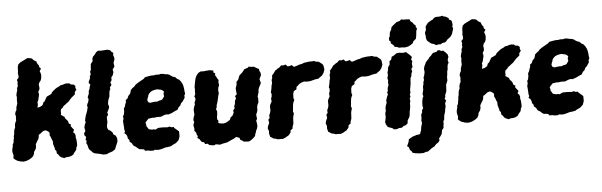

<svg xmlns="http://www.w3.org/2000/svg" viewBox="-55 -952 4263 1359"><g transform="rotate(-5 2076.0 -272.5)"><path d="M79.6 19.2 54.2 15.2 48 12.4 35 8.8 19.8 -1.2 9.2 -11.4 12.2 -31.4 8 -46.4 5.8 -61.8 7.4 -77.2 12 -93.8 13.2 -109.6 19.8 -119.6 21.2 -133.4 25.6 -155.6 25.2 -165.4 29.8 -182.4 31 -199 33.8 -212.2 40.6 -228 40.4 -243 44.2 -260.2 51.4 -272.8 51.8 -285 52.8 -307.4 48.6 -321 53 -336.8 61.2 -351.4 60.6 -363.8 65.2 -379.8 70.4 -395 69.6 -411.8 70 -427.4 71.8 -438.2 68.8 -453.8 73.4 -472.8 78.4 -489.4 77.8 -502.4 85.6 -518.4 83.8 -533.4 86.6 -544.8 82 -560.8 95.4 -576.2 95.8 -589.6 93.2 -607.4 95.2 -620.8 96.2 -650.4 101.2 -669 114.6 -681 130 -689.2 146.8 -697.2 163.6 -706 171 -708.6 190 -706.2 201.4 -702.4 211.6 -690.8 219.6 -686 232.6 -678 232.2 -670.8 240 -657.4 247 -649 247.6 -638.2 259.2 -625.4 248 -609.8 253.4 -595.2 256.6 -580.6 254.2 -556 249.2 -542.4 238.4 -529 233 -513.6 236 -497.6 235.6 -482 224.8 -462 228.6 -453.6 228.4 -438.6 224 -421.4 220.4 -405.2 213 -390.8 215.2 -378.2 212.8 -365.2 209.8 -352.6 228.2 -356.6 243.4 -364.8 250 -372 254.2 -385 265.6 -394.6 274.2 -411.4 283 -425.4 296.2 -431.2 316.2 -441.2 322.8 -453.6 337.8 -466.4 350.6 -476.4 362 -483.2 373.4 -487.6 386.2 -496.6 401.2 -498.8 417 -504 430.4 -506.2 443 -504.6 449 -505.2 460 -495.8 478.6 -493.4 490.4 -483.4 489.4 -468.8 495.6 -456.4 482.6 -439.4V-424.8L471.8 -415L458.2 -404.2L442.2 -387L435.2 -378.2L419 -366.2L408.6 -357.6L394.8 -348L388.2 -337.4L375 -327.2L372.4 -314.6L372.8 -297.8L370.8 -287.8L384.4 -278.2L394.8 -271.6L399.8 -258.4L408.4 -249.8L416.4 -239.8L421.6 -221.8L436.2 -213L432.4 -202.8L445.2 -185.4L454.2 -174.8L446.4 -157L457.6 -147.2L462.4 -130.4L461 -119.8L465 -104.4L466.2 -88.2L467 -72.2L466.4 -60L459.8 -47.6L456.8 -31L443 -14.2L432.4 1.2L418.6 8.6L405 12.6L378.8 14.8L369.2 19.8L349.4 12.2L337.2 4L328 -9.6L318.6 -18.6L316.8 -36L306 -48.6L308.2 -52.4L302.2 -71.8L298 -86.8L297.6 -108L291 -121.4L285.8 -137.2L278.8 -150.4L280.2 -167.6L274.4 -175.6L261.6 -184.6L253.4 -187.8L238 -185.2L225.4 -176.6L215 -167.8L202 -160.4L201.4 -147L196.8 -131L187.2 -116.6L175.6 -95.2L176.2 -78.6L171.6 -61.4L165.4 -52.6L158.4 -42.6L157.4 -30L148.6 -12.2L135.2 -1.2L116.6 9.2L100.6 15.4Z M641 18 633.4 14.4 607 8.6 581.8 3.2 569.2 -6 561.6 -15.2 551.2 -24 544.8 -36.6 539 -60.2 532.2 -72.8 536.4 -88.6 529.4 -96 535.2 -116.4 525 -127.6 522.6 -143 533.6 -158 528.4 -183.6 533.6 -203.8 541 -220 537.6 -234 546.2 -268 552.2 -282.8 558 -299.6 564.6 -326 560.4 -336.4 565.6 -351 571.6 -363 576 -382.4 570.2 -393.8 581 -420.8 581.8 -439 588.4 -452.2 590.6 -464.6 597.2 -483.2 586.2 -495.4 589.4 -509.4 598 -524.6 598.8 -543.2 606.2 -553 603.4 -574 610.6 -588.6 610.4 -601.2 613 -627.2 627.6 -647 627.4 -662.4 632.4 -677.8 646 -691 657.6 -707.4 672.4 -717.2 692.2 -715.4 724.6 -717.6 736.8 -718.6 757.2 -713.4 767.6 -699.8 778 -693.6 776.4 -673 781.8 -662 782.6 -644.8 774.2 -622.2 778.2 -596 763.6 -574.8 767.8 -557.2 760.4 -534 749.2 -520.6 750 -501.6 739.6 -485.4 746 -467.2 733.4 -451.6 735 -437.8 729.2 -428.4 726.4 -413.2 724.4 -387.4 715.6 -366.4 711.4 -347.6 710 -333.8 715 -319.8 714.8 -308 705.2 -287 699.4 -275.4 703.8 -258.4 693.2 -245 693.8 -223.8 694.6 -207.6 690.6 -192 688.4 -174.8 691.2 -162.6 696.2 -153.2 707 -147.6 714.6 -141.8 726.6 -128.6 727.6 -118.6 743.6 -108.2 751 -94.2 753.4 -84.4V-64.4L742 -37.4L731.2 -10.8L711.2 2.2L682.8 11.4L671.2 18.2Z M977.8 21 967.2 17.6 943 17.4 935.8 7.2 922.2 4.4 904.2 3.2 889.8 -7 878.4 -17.6 870.8 -20.6 860.6 -30 854 -43.8 839.2 -55.4 837.6 -69 828.4 -79.6 826.4 -93.2 820.6 -107.6 806.8 -119.4 812.8 -131.6 808.8 -144 808.2 -164.2 806.4 -186.6 804.8 -203 810.2 -224.4 807.4 -238.6 814.6 -250.2 819.2 -272.8 818.6 -292 828 -308.8 830.4 -319.6 838 -339.2 836.6 -351 851.4 -363.4 858 -380 872 -394.6 876.8 -408.8 879.2 -420.2 891.8 -432 907.6 -443.6 914.2 -452.8 927.8 -462.4 943.2 -471.8 964.2 -483.6 978.2 -491.4 986 -500.6 1003.8 -504.6 1030.4 -509 1051.8 -509.4 1066.8 -512.2 1088.4 -511.2 1095.2 -514.6H1110.8L1135.6 -509.2L1149.8 -507.8L1162.2 -502.4L1172 -495.2L1182.4 -488.4L1200.8 -482.4L1212.6 -470L1226.6 -462.6L1238.2 -448.6L1242.8 -439.8L1249.4 -427.6L1253.4 -409.4L1256.2 -393.6L1256.4 -383.4L1259.8 -359.2L1253.2 -349.2L1254.2 -332.4L1247.2 -321.8L1238.4 -308.2L1224.8 -294.6L1219 -280.6L1205.6 -268.6L1195.8 -251.4L1178.6 -244.4L1154.2 -232.4L1128 -223.4L1117.6 -226.2L1098.2 -222.4L1077 -213L1061.6 -212.6L1046.4 -213L1027.6 -210L1014.6 -210.8L986 -206.8L975 -195.4L962.4 -181L966.2 -168.6L966.4 -155.6L972.2 -147.6L978.6 -136.4L985.4 -131.2L1005.4 -127L1013.2 -128.6L1030.6 -125.4L1038.2 -130.6L1049.8 -135.8L1078.4 -136.6L1104 -135.2L1112 -134L1129.6 -138L1144.4 -131.8L1159.2 -132.8L1162 -125.4L1181 -109.6L1193.8 -98.4L1194.2 -84.2V-62.4L1185 -36.6L1177.4 -29.8L1164.4 -17.8L1141.4 -7.4L1127.8 1.2L1105.4 5L1087.6 6.8L1072 11.8L1048.8 17.8L1032.8 19.2L1009.8 16.2L1004.4 21.2ZM1005.8 -318.4H1014.2L1026.6 -320.8L1033.4 -320.6L1041.8 -322.6L1057.4 -321.6L1068 -325.4L1077 -328.6L1088.2 -330L1097.4 -336.4L1102.8 -344.2L1110.2 -355.2L1107.4 -371.4L1109 -379.2L1112.6 -386.4L1107.2 -393.6L1099 -399.8L1090.2 -403.4L1081.6 -404.8L1070.4 -407.8L1058 -408L1041 -404.6L1033.2 -402.2L1020 -396.2L1013 -390L1006.4 -383.6L1000 -374L997 -361.2L992.8 -352.4L989 -339.2L990.8 -331.4L996 -322.4Z M1432.8 21.6 1412.4 19.4 1397.4 15.4 1388.8 6.4 1369.8 7.4 1364.2 -5.8 1348.6 -9.4 1339 -21.4 1334 -30 1318.4 -41 1323.6 -53 1315.4 -66.4 1314.6 -77.4 1302 -93.6 1303.6 -110.4 1300 -122.4 1299.6 -138.6 1306.6 -153 1301.8 -169.4 1305.8 -189.4 1312.4 -205.4 1311.8 -218.4 1310 -240 1315.8 -264 1322 -276.6 1320.8 -291.2 1328.4 -308.4 1329.4 -322.6 1323 -333.8 1331.2 -352.4 1330.2 -367 1331.8 -386.2 1330.4 -398.8 1333 -415 1338 -442 1343.2 -463.4 1349.8 -478 1357.6 -489.4 1366.8 -499.2 1381.8 -507.4 1407.8 -507 1423 -509.4 1434.4 -509.8 1445.6 -511 1473.4 -506 1471.8 -492 1484.2 -486.8 1482.6 -471.8 1490.8 -459 1495 -449 1504.6 -435.8 1501.6 -424.6 1503 -411.2 1504.4 -398.2 1497.2 -381.8 1495.2 -362.6 1497.8 -342.4 1493.4 -329.6 1490.2 -314.4 1486 -296 1481.8 -279.6 1475 -259 1474.2 -244.8 1468.2 -233.2 1474.8 -214.6 1473.4 -194.8 1470 -175.6 1470.2 -159.6 1478.6 -148 1474.8 -136 1486.2 -129.4 1512.6 -126.4 1533.6 -132.4 1553.4 -144.2 1559.8 -149.2 1565.6 -164.6 1580.8 -176.4 1591 -198.6 1587.8 -211.2 1600.4 -227.6 1597.8 -240.6 1605 -258 1606.4 -277.4 1615.6 -296.2 1610.4 -312.8 1624 -324.4 1621.6 -339.4 1620.4 -354.8 1620 -368.6 1628.2 -390.8 1629.2 -412.4 1643 -426.4 1646.4 -436 1653 -453.6 1664.8 -465.4 1674.8 -473.6 1684.6 -485.8 1693 -496.8 1716.2 -503.8 1725.6 -512.2 1742.4 -508.4 1759.6 -508.6 1770 -502.8 1783.6 -495 1795.8 -488.6 1797.4 -474.6 1803.8 -464.4 1806.6 -445.2 1793.2 -417.2 1797.8 -399.4 1800.4 -388.6 1791.4 -370.4 1784.2 -356.8 1779.6 -342 1778.6 -324.6 1775 -314.6 1769.2 -294 1772 -284 1771.8 -265.2 1771.4 -253 1763.2 -238 1759 -217.8 1759.8 -200.8 1754.4 -183 1748.2 -170.4 1749.6 -152.6 1751.6 -138.6 1744.4 -126.6 1748 -107 1749.6 -86.4 1744.6 -68.8 1738.6 -58.2 1735.8 -47.2 1729.6 -31.8 1727.2 -19.8 1715.8 -7.2 1700.2 5 1686.2 14.2 1675 16 1641.4 13.6 1639.6 8.6 1621 -0.4 1616.2 -15.4 1593 -24 1575.4 -12.8 1557.2 -5.2 1540.2 2.6 1528 8.4 1515.4 11.2 1493 15.2 1475.2 20.8 1445.2 15.4Z M1884.8 18.4 1870.4 13 1856.4 10.8 1848 5.2 1832.8 -4.4 1826.8 -29.2 1828.2 -44.8 1820.8 -63.4 1824 -79.2 1834.6 -102.6 1830.6 -125.4 1840.8 -136.6 1839.6 -156.2 1846.8 -172.4 1851 -188 1850.4 -218.6 1853.8 -231.6 1865 -251.8 1862.8 -273.6 1868.2 -286.4 1869.6 -306 1865 -315.6 1871.8 -344.2 1874.2 -363.6 1879.6 -380.6 1878.2 -403.2 1883.6 -417.4 1883.8 -434.4 1897 -449.6 1909.4 -468 1917.4 -472.4 1929.2 -481.4 1938.6 -485.6 1955 -501 1970 -499 1985.6 -504 2000 -489.2 2019.2 -492.6 2028 -496.4 2043.8 -482.2 2064.2 -488.2 2086.4 -495.8 2101.8 -498.4 2118.8 -505.4 2128 -506 2147.4 -509.4 2182.8 -510.8H2192.2L2199 -506L2222.6 -502.8L2231.4 -495.4L2245.8 -484.6L2253.2 -472.6L2254.4 -461L2257 -444.6L2248 -421L2236.2 -404L2219 -392L2209.4 -384.2L2186.4 -381.2L2164.4 -375.4L2149.6 -371.6L2129.8 -370.4L2114 -371.4L2106.2 -373L2087.4 -367.2L2071.2 -358.6L2059.6 -347.6L2049.4 -339.2L2047.6 -322.8L2028.2 -311.4L2022 -293.6L2020.8 -261.4L2026 -249.4L2017.6 -231.4L2014.8 -219.4L2012.2 -198.4L2011.6 -187L2009 -169.4L2014.6 -153.4L2010.8 -141L2007.2 -126.4L2006 -107L2004.8 -82.2L1997 -59.8L1996.2 -47.8L1980.8 -36.8L1979.2 -21.2L1964 -2.6L1950.6 4.8L1940.8 11L1920.2 19.4L1913.6 18.4Z M2296.8 18.4 2282.4 13 2268.4 10.8 2260 5.2 2244.8 -4.4 2238.8 -29.2 2240.2 -44.8 2232.8 -63.4 2236 -79.2 2246.6 -102.6 2242.6 -125.4 2252.8 -136.6 2251.6 -156.2 2258.8 -172.4 2263 -188 2262.4 -218.6 2265.8 -231.6 2277 -251.8 2274.8 -273.6 2280.2 -286.4 2281.6 -306 2277 -315.6 2283.8 -344.2 2286.2 -363.6 2291.6 -380.6 2290.2 -403.2 2295.6 -417.4 2295.8 -434.4 2309 -449.6 2321.4 -468 2329.4 -472.4 2341.2 -481.4 2350.6 -485.6 2367 -501 2382 -499 2397.6 -504 2412 -489.2 2431.2 -492.6 2440 -496.4 2455.8 -482.2 2476.2 -488.2 2498.4 -495.8 2513.8 -498.4 2530.8 -505.4 2540 -506 2559.4 -509.4 2594.8 -510.8H2604.2L2611 -506L2634.6 -502.8L2643.4 -495.4L2657.8 -484.6L2665.2 -472.6L2666.4 -461L2669 -444.6L2660 -421L2648.2 -404L2631 -392L2621.4 -384.2L2598.4 -381.2L2576.4 -375.4L2561.6 -371.6L2541.8 -370.4L2526 -371.4L2518.2 -373L2499.4 -367.2L2483.2 -358.6L2471.6 -347.6L2461.4 -339.2L2459.6 -322.8L2440.2 -311.4L2434 -293.6L2432.8 -261.4L2438 -249.4L2429.6 -231.4L2426.8 -219.4L2424.2 -198.4L2423.6 -187L2421 -169.4L2426.6 -153.4L2422.8 -141L2419.2 -126.4L2418 -107L2416.8 -82.2L2409 -59.8L2408.2 -47.8L2392.8 -36.8L2391.2 -21.2L2376 -2.6L2362.6 4.8L2352.8 11L2332.2 19.4L2325.6 18.4Z M2729.8 20.4 2711 20 2699.8 10.4 2669.4 0 2663.6 -7.8 2656 -21.6 2652.2 -38.2 2656.2 -50 2660 -75.6 2658.6 -96.2 2664.8 -117.2 2663.6 -132.4 2667.2 -151.4 2675.2 -171.2 2673.6 -189.2 2683.2 -217.6 2689.8 -230.6 2684.8 -242.6 2691 -256.4 2691.4 -273.8 2699.8 -298.8 2697.2 -310 2699.8 -330.2 2695.4 -344.2 2701.4 -366 2700 -386.2 2704.4 -398.8 2707.6 -422.2 2719.6 -439.2 2721 -463.8 2733.2 -472.4 2739.6 -494 2751.6 -498.4 2774 -514.2 2792.2 -517.4 2821.4 -513.8 2843.6 -517.6 2853.2 -507.8 2868.4 -494.8 2882 -479 2874.2 -463.2 2882 -447.4 2877.2 -434 2879.8 -408 2869.8 -395.4 2874.8 -376.6 2868.6 -364.6 2865.6 -344.4 2858.8 -331.4 2856.8 -306.2 2855.6 -289.8 2852.8 -273.6 2850 -258 2848.4 -247.4 2849.4 -228.6 2843 -213.2 2847.6 -202.8 2840.6 -186.8 2843.4 -167.2 2839 -155.4 2839.4 -136 2836 -110.4 2832.6 -97.6 2830 -70.8 2826.6 -57.8 2812.6 -34.8 2810.2 -13.4 2794.8 -1.2 2780 2.4 2767.6 13.2 2749.2 13.8ZM2793.8 -552.8 2784.6 -558.8 2766.8 -561 2759 -574 2741.2 -588.8 2741.8 -601 2731.6 -608.8 2730.8 -627.4 2737.4 -636.2 2741.6 -668.2 2751.4 -683.2 2756.6 -703.2 2775.4 -719.4 2794.6 -734.4 2817.8 -741 2829 -751.4 2842 -747.8H2866L2888.8 -746L2893.2 -732.4L2908.8 -719.8L2915.8 -708.2L2927 -700.8L2927.4 -688L2935.4 -676.8L2928.6 -660.4L2925.2 -627.2L2920.8 -605.2L2900.2 -587.6L2897.2 -577L2880.4 -564.6L2861.4 -555L2836.8 -550.8L2821.2 -552.8Z M2891.8 68.6 2895.8 55.6 2901.4 42.2 2903.2 24.2 2908.2 7.4 2912.2 -8.4 2909 -23.6 2911.6 -44.4V-67.2L2920 -83.4L2919.6 -96.6L2929.6 -112L2926 -127.8V-141L2927.2 -159.6L2932.8 -185.2L2938.4 -194.6L2933.8 -209.6L2937 -225.6L2941.2 -239V-264.6L2946.4 -280.2L2946.6 -293L2953 -310.6L2950.6 -325.4L2957.6 -344.4L2961.8 -364.8L2959.2 -388.2L2964.2 -406.4L2971.4 -421L2975.6 -430.8L2985 -443.4L2997.8 -455.2L3004.4 -466.2L3016.6 -476.8L3025.4 -487.2L3032.2 -494.6L3059.4 -500.8L3066 -509.8L3081 -510.2L3091.8 -503.2L3104.4 -505.4L3121.6 -490.8L3135.6 -474.4L3139 -457.8L3131.8 -436.6L3136.6 -415.8L3128.8 -401.6L3126.8 -385.2L3125.6 -366.8L3121.8 -357.8L3119.4 -328L3116.8 -317L3117.4 -291.6L3111.2 -275.6L3105.8 -263L3104.6 -240.6L3103.8 -223.6L3101.8 -211.8L3092.8 -191.4V-178L3086.6 -163.6L3096.2 -151.4L3087.2 -132.6L3088.8 -109.6L3085.2 -96.2L3081.6 -72.4L3074.4 -50.6L3072.4 -37.2L3070.4 -16.8L3063.8 -6.6L3064.2 8.4L3061.6 27.6L3061.2 40.2L3049.4 54.4L3044.2 81.8L3037.2 92.8L3022.4 112.8L3025.6 124.2L3015.6 139L2998 150.6L2986.8 164.2L2965.4 176L2943.6 192.4L2935.2 197.8L2922.4 198.6L2903.6 205.2L2870 205L2865.4 203.8L2844.8 201.4L2826.8 196.4L2821.4 184.8L2811 175.8L2802.8 153.2L2792 146.6L2800.6 130.6L2807.2 112L2809.4 99L2822.6 91.4L2836.6 83L2856 77L2868.4 72.6L2874.2 73.4ZM3059.8 -547.8 3045.2 -556.8 3028.2 -561.6 3016 -570 2997.8 -586 2992 -603.8 2992.2 -616 2988.2 -640.6 2997.6 -663.6 2996.6 -684.4 3004.2 -696.2 3016.4 -711.2 3039 -725 3050.6 -729.6 3061.2 -741 3073.6 -746.4 3102 -747.4 3122.4 -751.4 3128 -746 3143.4 -743 3164.8 -730.8 3165.2 -720.8 3181.4 -713 3185.8 -702.8 3188.8 -679 3184.6 -670.4 3189.8 -655 3183.4 -632.6 3177.6 -615 3165.6 -597.8 3140.8 -579 3135.6 -571.4 3125 -562.2 3106.2 -559.2 3088.6 -550 3081 -552.4Z M3237.6 19.2 3212.2 15.2 3206 12.4 3193 8.8 3177.8 -1.2 3167.2 -11.4 3170.2 -31.4 3166 -46.4 3163.8 -61.8 3165.4 -77.2 3170 -93.8 3171.2 -109.6 3177.8 -119.6 3179.2 -133.4 3183.6 -155.6 3183.2 -165.4 3187.8 -182.4 3189 -199 3191.8 -212.2 3198.6 -228 3198.4 -243 3202.2 -260.2 3209.4 -272.8 3209.8 -285 3210.8 -307.4 3206.6 -321 3211 -336.8 3219.2 -351.4 3218.6 -363.8 3223.2 -379.8 3228.4 -395 3227.6 -411.8 3228 -427.4 3229.8 -438.2 3226.8 -453.8 3231.4 -472.8 3236.4 -489.4 3235.8 -502.4 3243.6 -518.4 3241.8 -533.4 3244.6 -544.8 3240 -560.8 3253.4 -576.2 3253.8 -589.6 3251.2 -607.4 3253.2 -620.8 3254.2 -650.4 3259.2 -669 3272.6 -681 3288 -689.2 3304.8 -697.2 3321.6 -706 3329 -708.6 3348 -706.2 3359.4 -702.4 3369.6 -690.8 3377.6 -686 3390.6 -678 3390.2 -670.8 3398 -657.4 3405 -649 3405.6 -638.2 3417.2 -625.4 3406 -609.8 3411.4 -595.2 3414.6 -580.6 3412.2 -556 3407.2 -542.4 3396.4 -529 3391 -513.6 3394 -497.6 3393.6 -482 3382.8 -462 3386.6 -453.6 3386.4 -438.6 3382 -421.4 3378.4 -405.2 3371 -390.8 3373.2 -378.2 3370.8 -365.2 3367.8 -352.6 3386.2 -356.6 3401.4 -364.8 3408 -372 3412.2 -385 3423.6 -394.6 3432.2 -411.4 3441 -425.4 3454.2 -431.2 3474.2 -441.2 3480.8 -453.6 3495.8 -466.4 3508.6 -476.4 3520 -483.2 3531.4 -487.6 3544.2 -496.6 3559.2 -498.8 3575 -504 3588.4 -506.2 3601 -504.6 3607 -505.2 3618 -495.8 3636.6 -493.4 3648.4 -483.4 3647.4 -468.8 3653.6 -456.4 3640.6 -439.4V-424.8L3629.8 -415L3616.2 -404.2L3600.2 -387L3593.2 -378.2L3577 -366.2L3566.6 -357.6L3552.8 -348L3546.2 -337.4L3533 -327.2L3530.4 -314.6L3530.8 -297.8L3528.8 -287.8L3542.4 -278.2L3552.8 -271.6L3557.8 -258.4L3566.4 -249.8L3574.4 -239.8L3579.6 -221.8L3594.2 -213L3590.4 -202.8L3603.2 -185.4L3612.2 -174.8L3604.4 -157L3615.6 -147.2L3620.4 -130.4L3619 -119.8L3623 -104.4L3624.2 -88.2L3625 -72.2L3624.4 -60L3617.8 -47.6L3614.8 -31L3601 -14.2L3590.4 1.2L3576.6 8.6L3563 12.6L3536.8 14.8L3527.2 19.8L3507.4 12.2L3495.2 4L3486 -9.6L3476.6 -18.6L3474.8 -36L3464 -48.6L3466.2 -52.4L3460.2 -71.8L3456 -86.8L3455.6 -108L3449 -121.4L3443.8 -137.2L3436.8 -150.4L3438.2 -167.6L3432.4 -175.6L3419.6 -184.6L3411.4 -187.8L3396 -185.2L3383.4 -176.6L3373 -167.8L3360 -160.4L3359.4 -147L3354.8 -131L3345.2 -116.6L3333.6 -95.2L3334.2 -78.6L3329.6 -61.4L3323.4 -52.6L3316.4 -42.6L3315.4 -30L3306.6 -12.2L3293.2 -1.2L3274.6 9.2L3258.6 15.4Z M3849.8 21 3839.2 17.6 3815 17.4 3807.8 7.2 3794.2 4.4 3776.2 3.2 3761.8 -7 3750.4 -17.6 3742.8 -20.6 3732.6 -30 3726 -43.8 3711.2 -55.4 3709.6 -69 3700.4 -79.6 3698.4 -93.2 3692.6 -107.6 3678.8 -119.4 3684.8 -131.6 3680.8 -144 3680.2 -164.2 3678.4 -186.6 3676.8 -203 3682.2 -224.4 3679.4 -238.6 3686.6 -250.2 3691.2 -272.8 3690.6 -292 3700 -308.8 3702.4 -319.6 3710 -339.2 3708.6 -351 3723.4 -363.4 3730 -380 3744 -394.6 3748.8 -408.8 3751.2 -420.2 3763.8 -432 3779.6 -443.6 3786.2 -452.8 3799.8 -462.4 3815.2 -471.8 3836.2 -483.6 3850.2 -491.4 3858 -500.6 3875.8 -504.6 3902.4 -509 3923.8 -509.4 3938.8 -512.2 3960.4 -511.2 3967.2 -514.6H3982.8L4007.6 -509.2L4021.8 -507.8L4034.2 -502.4L4044 -495.2L4054.4 -488.4L4072.8 -482.4L4084.6 -470L4098.6 -462.6L4110.2 -448.6L4114.8 -439.8L4121.4 -427.6L4125.4 -409.4L4128.2 -393.6L4128.4 -383.4L4131.8 -359.2L4125.2 -349.2L4126.2 -332.4L4119.2 -321.8L4110.4 -308.2L4096.8 -294.6L4091 -280.6L4077.6 -268.6L4067.8 -251.4L4050.6 -244.4L4026.2 -232.4L4000 -223.4L3989.6 -226.2L3970.2 -222.4L3949 -213L3933.6 -212.6L3918.4 -213L3899.6 -210L3886.6 -210.8L3858 -206.8L3847 -195.4L3834.4 -181L3838.2 -168.6L3838.4 -155.6L3844.2 -147.6L3850.6 -136.4L3857.4 -131.2L3877.4 -127L3885.2 -128.6L3902.6 -125.4L3910.2 -130.6L3921.8 -135.8L3950.4 -136.6L3976 -135.2L3984 -134L4001.6 -138L4016.4 -131.8L4031.2 -132.8L4034 -125.4L4053 -109.6L4065.8 -98.4L4066.2 -84.2V-62.4L4057 -36.6L4049.4 -29.8L4036.4 -17.8L4013.4 -7.4L3999.8 1.2L3977.4 5L3959.6 6.8L3944 11.8L3920.8 17.8L3904.8 19.2L3881.8 16.2L3876.4 21.2ZM3877.8 -318.4H3886.2L3898.6 -320.8L3905.4 -320.6L3913.8 -322.6L3929.4 -321.6L3940 -325.4L3949 -328.6L3960.2 -330L3969.4 -336.4L3974.8 -344.2L3982.2 -355.2L3979.4 -371.4L3981 -379.2L3984.6 -386.4L3979.2 -393.6L3971 -399.8L3962.2 -403.4L3953.6 -404.8L3942.4 -407.8L3930 -408L3913 -404.6L3905.2 -402.2L3892 -396.2L3885 -390L3878.4 -383.6L3872 -374L3869 -361.2L3864.8 -352.4L3861 -339.2L3862.8 -331.4L3868 -322.4Z"/></g></svg>

Font: Winky Rough
Style: Italic
Weight: 400
Italic angle: -8.97852°
Designer: Simon Atzbach
Foundry: typofactur
Version: Version 1.206